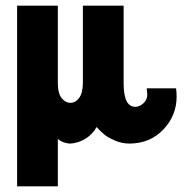

<svg xmlns="http://www.w3.org/2000/svg" viewBox="-20 -493 648 674"><path d="M40 161V-473H183V-204V-202Q183 -165 196.5 -148.5Q210 -132 227 -132Q245 -132 258 -149.5Q271 -167 271 -204V-473H414V-200Q414 -118 455 -118Q470 -118 483.5 -130.5Q497 -143 497 -161L495 -183H598Q600 -170 600 -154Q600 -88 554 -39Q508 10 436 11Q407 11 382.5 0Q358 -11 347 -20Q336 -29 319 -47Q298 -9 254 6Q237 11 224 11Q200 9 183 -5V161Z"/></svg>

Font: Coval
Style: Heavy
Weight: 900
Foundry: Context Ltd
Version: Version 001.000